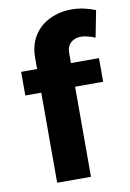

<svg xmlns="http://www.w3.org/2000/svg" viewBox="-85 -802 577 855"><g transform="rotate(-10 203.5 -374.5)"><path d="M255.9 -559.1V-514.2H382.8V-407.2H255.9V0H103V-407.2H30.8V-514.2H103V-564.9Q103 -623 129.4 -664.6Q155.8 -706.1 200.9 -727.5Q246.1 -749 299.3 -749Q352.5 -749 407.2 -727.1L383.8 -606.9Q344.7 -622.1 318.4 -622.1Q292 -622.1 273.9 -606Q255.9 -589.8 255.9 -559.1Z"/></g></svg>

Font: Montserrat-SemiBold
Style: Regular
Weight: 600
Designer: Julieta Ulanovsky
Foundry: Julieta Ulanovsky
Version: Version 6.001